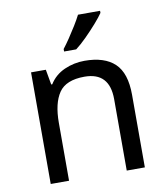

<svg xmlns="http://www.w3.org/2000/svg" viewBox="-85 -837 788 908"><g transform="rotate(-10 309.0 -383.0)"><path d="M343 -546Q439 -546 488 -499.5Q537 -453 537 -349V0H450V-343Q450 -472 330 -472Q241 -472 207 -422Q173 -372 173 -278V0H85V-536H156L169 -463H174Q200 -505 246 -525.5Q292 -546 343 -546ZM457 -756Q445 -738 420 -709.5Q395 -681 366.5 -652.5Q338 -624 314 -606H256V-618Q271 -637 288.5 -663Q306 -689 323 -716.5Q340 -744 351 -766H457Z"/></g></svg>

Font: Noto Sans NKo
Style: Regular
Weight: 400
Designer: Monotype Design Team
Foundry: Monotype Imaging Inc.
Version: Version 2.003; ttfautohint (v1.8.4.7-5d5b)